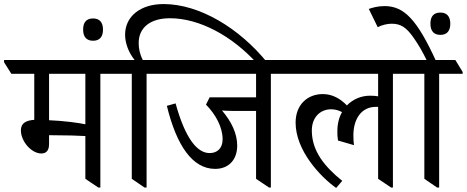

<svg xmlns="http://www.w3.org/2000/svg" viewBox="-59 -919 2302 947"><path d="M145 -162C170 -162 183 -178 183 -208V-252C189 -252 194 -252 199 -252C265 -252 332 -250 362 -248V-37L426 6H436V-555H551V-564L515 -623H-39V-612L-3 -555H110V-328C71 -325 44 -313 44 -276C44 -222 96 -162 145 -162ZM183 -326V-555H362V-306C329 -313 257 -323 183 -326Z M400 -718C432 -718 449 -737 449 -773C449 -809 432 -828 400 -828C367 -828 351 -809 351 -773C351 -737 368 -718 400 -718Z M654 6H664V-555H780V-564L744 -623H645C631 -651 625 -679 625 -707C625 -784 684 -829 779 -829C925 -829 1085 -742 1207 -608H1261C1122 -781 924 -899 748 -899C632 -899 558 -837 558 -748C558 -705 576 -659 605 -623H474V-613L510 -555H591V-37Z M1002 -86C1069 -86 1111 -131 1111 -201C1111 -261 1082 -320 1036 -374C1049 -373 1066 -372 1085 -372H1204V-37L1268 6H1277V-555H1393V-564L1357 -623H702V-613L738 -555H1204V-439H975L957 -403C1005 -354 1039 -292 1039 -232C1039 -189 1014 -164 975 -164C915 -164 856 -232 807 -409L764 -397C812 -200 891 -86 1002 -86Z M1599 8 1629 -27C1542 -97 1479 -174 1479 -275C1479 -342 1522 -380 1574 -380C1594 -380 1611 -375 1628 -366C1613 -340 1605 -308 1605 -272C1605 -255 1605 -246 1608 -226L1687 -203C1685 -216 1684 -230 1684 -251C1684 -333 1724 -392 1795 -392C1799 -392 1802 -392 1806 -392V-37L1870 6H1879V-555H1995V-564L1959 -623H1315V-612L1351 -555H1806V-444C1795 -446 1781 -447 1766 -447C1723 -447 1682 -430 1652 -399C1621 -431 1582 -455 1533 -455C1460 -455 1399 -405 1399 -314C1399 -177 1521 -47 1599 8Z M2097 6H2107V-555H2223V-564L2187 -623H1917V-613L1953 -555H2034V-37Z M2049 -615H2093C1999 -821 1935 -889 1838 -889C1807 -889 1780 -882 1760 -875L1804 -785C1825 -796 1852 -802 1873 -802C1918 -802 1946 -784 1983 -730C2003 -701 2023 -669 2049 -615ZM2113 -747C2145 -747 2162 -766 2162 -802C2162 -838 2145 -857 2113 -857C2080 -857 2064 -838 2064 -802C2064 -766 2081 -747 2113 -747Z"/></svg>

Font: Noto Serif Devanagari SemiCondensed
Style: Regular
Weight: 400
Width: 4
Designer: Universal Thirst, Indian Type Foundry and the Monotype Design Team
Foundry: Monotype Imaging Inc.
Version: Version 2.004